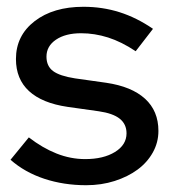

<svg xmlns="http://www.w3.org/2000/svg" viewBox="-20 -537 505 566"><path d="M11 -66 65 -132Q105 -101 146.5 -84.5Q188 -68 231 -68Q285 -68 319 -89Q353 -110 353 -144Q353 -171 333 -187Q313 -203 271 -209L179 -222Q104 -233 65.5 -268.5Q27 -304 27 -363Q27 -432 82 -474.5Q137 -517 226 -517Q282 -517 332.5 -501Q383 -485 431 -452L380 -386Q338 -414 298.5 -426.5Q259 -439 219 -439Q173 -439 145 -420Q117 -401 117 -370Q117 -342 136.5 -327.5Q156 -313 201 -306L293 -293Q368 -282 407.5 -246Q447 -210 447 -151Q447 -117 430.5 -87.5Q414 -58 385.5 -37Q357 -16 318 -3.5Q279 9 234 9Q168 9 110.5 -10Q53 -29 11 -66Z"/></svg>

Font: Red Hat Display Medium
Style: Regular
Weight: 500
Designer: Pentagram / MCKL
Foundry: Pentagram / MCKL
Version: Version 1.005; Red Hat Display Medium